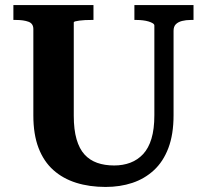

<svg xmlns="http://www.w3.org/2000/svg" viewBox="-20 -730 819 760"><path d="M272 -272Q272 -217 283 -179Q294 -141 314.5 -118.5Q335 -96 364.5 -85.5Q394 -75 432 -75Q467 -75 496 -86Q525 -97 546.5 -120Q568 -143 579.5 -181Q591 -219 591 -274V-629Q591 -634 584.5 -638Q578 -642 568 -645Q558 -648 545.5 -649.5Q533 -651 521 -651H512V-710H746V-651H735Q716 -651 700.5 -647Q685 -643 676 -634Q667 -625 667 -608V-274Q667 -198 646.5 -144Q626 -90 589 -56Q552 -22 503.5 -6Q455 10 398 10Q334 10 281.5 -6.5Q229 -23 191 -57Q153 -91 132.5 -144.5Q112 -198 112 -273V-615Q112 -637 92.5 -644Q73 -651 44 -651H33V-710H350V-651H341Q329 -651 317 -650.5Q305 -650 294.5 -648.5Q284 -647 278 -645.5Q272 -644 272 -641Z"/></svg>

Font: Roboto Serif 28pt SemiBold
Style: Regular
Weight: 600
Designer: Greg Gazdowicz
Foundry: Commercial Type
Version: Version 1.008